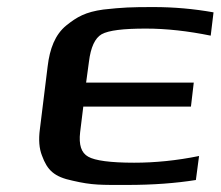

<svg xmlns="http://www.w3.org/2000/svg" viewBox="-20 -514 625 544"><path d="M535 -4 544 -72C480 -59 419 -53 360 -53C293 -53 249 -59 230 -70C210 -81 203 -104 207 -139L216 -212H521L529 -280H224L232 -339C237 -380 249 -406 268 -417C288 -428 329 -433 393 -433C452 -433 513 -426 577 -413L585 -479C529 -489 472 -494 415 -494C351 -494 328 -493 273 -487C222 -480 198 -466 168 -442C136 -416 121 -376 115 -326L93 -148C89 -118 91 -93 99 -73C114 -32 133 -13 186 -2C242 11 266 10 340 10C414 10 479 5 535 -4Z"/></svg>

Font: Gamestation Extended
Style: Italic
Weight: 400
Width: 7
Designer: Jonas Hecksher
Foundry: Jonas Hecksher, Playtypeª, e-types AS
Version: Version 1.003